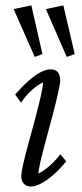

<svg xmlns="http://www.w3.org/2000/svg" viewBox="-20 -681 302 709"><path d="M93.8 7.8Q77.1 7.8 67.9 -2.9Q58.6 -13.7 58.6 -30.3Q58.6 -43.9 66.4 -78.1Q74.2 -112.3 86.4 -156.2Q98.6 -200.2 110.4 -244.6Q122.1 -289.1 130.4 -324.7Q138.7 -360.4 138.7 -377Q117.2 -366.2 97.2 -348.1Q77.1 -330.1 57.6 -301.8L36.1 -332Q60.5 -360.4 84 -381.3Q107.4 -402.3 128.4 -413.6Q149.4 -424.8 167 -424.8Q184.6 -424.8 193.4 -414.6Q202.1 -404.3 202.1 -384.8Q202.1 -371.1 194.3 -336.4Q186.5 -301.8 174.8 -257.3Q163.1 -212.9 150.9 -168.5Q138.7 -124 130.4 -88.9Q122.1 -53.7 122.1 -40Q144.5 -51.8 164.1 -69.3Q183.6 -86.9 203.1 -111.3L224.6 -85Q200.2 -55.7 176.8 -35.2Q153.3 -14.6 131.8 -3.4Q110.4 7.8 93.8 7.8ZM226.6 -470.7 149.4 -647.5 213.9 -661.1 255.9 -481.4ZM108.4 -470.7 30.3 -647.5 95.7 -661.1 136.7 -481.4Z"/></svg>

Font: Crimson Pro Light
Style: Italic
Weight: 300
Italic angle: -12°
Designer: Jacques Le Bailly
Foundry: Baron von Fonthausen
Version: Version 1.003